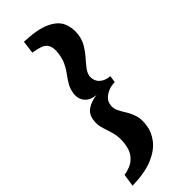

<svg xmlns="http://www.w3.org/2000/svg" viewBox="-266 -695 861 861"><g transform="rotate(-45 164.5 -264.5)"><path d="M-4 136 5 76Q22 74 43.5 65.5Q65 57 82 36.5Q99 16 104 -20Q108 -51 104 -74Q100 -97 93 -116.5Q86 -136 81.5 -154.5Q77 -173 80 -195Q84 -229 109 -245.5Q134 -262 169 -266Q140 -269 124.5 -281.5Q109 -294 104 -310.5Q99 -327 101 -341Q104 -367 115 -386.5Q126 -406 140 -424.5Q154 -443 165 -465Q176 -487 180 -516Q185 -552 175 -569.5Q165 -587 145 -593.5Q125 -600 100 -604L108 -665Q191 -662 235 -641.5Q279 -621 293.5 -588.5Q308 -556 303 -516Q299 -486 284.5 -462Q270 -438 253 -419Q236 -400 223 -383Q210 -366 207 -349Q205 -330 213 -315Q221 -300 237.5 -291.5Q254 -283 273 -282L268 -249Q245 -249 226.5 -241Q208 -233 196 -220.5Q184 -208 182 -190Q179 -170 188 -152Q197 -134 209 -115Q221 -96 229 -70.5Q237 -45 231 -8Q226 27 201 59.5Q176 92 126.5 113Q77 134 -4 136Z"/></g></svg>

Font: Alumni Sans
Style: Bold Italic
Weight: 700
Italic angle: -8°
Designer: Robert E. Leuschke
Foundry: Robert E. Leuschke
Version: Version 1.016